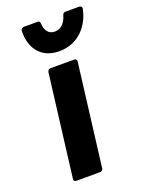

<svg xmlns="http://www.w3.org/2000/svg" viewBox="-140 -786 644 864"><g transform="rotate(-20 182.0 -354.0)"><path d="M60 0C59 5 63 12 71 12H186C191 12 199 8 200 0L261 -491C262 -496 258 -504 250 -504H135C130 -504 122 -499 121 -491ZM200 -562C298 -562 351 -637 364 -707C366 -715 358 -720 352 -720H285C279 -720 274 -716 272 -710C263 -677 243 -652 211 -652C179 -652 165 -677 164 -710C164 -716 159 -720 153 -720H86C78 -720 72 -713 72 -707C68 -637 103 -562 200 -562Z"/></g></svg>

Font: Falling Sky
Style: BdObl
Weight: 700
Designer: Paul D. Hunt
Foundry: Adobe Systems Incorporated
Version: Version 1.02